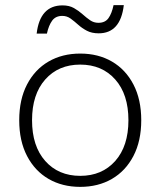

<svg xmlns="http://www.w3.org/2000/svg" viewBox="-20 -719 625 749"><path d="M293 -510Q363 -510 416.5 -479Q470 -448 500.5 -389.5Q531 -331 531 -250Q531 -169 500.5 -110.5Q470 -52 416.5 -21Q363 10 293 10Q223 10 169.5 -21Q116 -52 85.5 -110.5Q55 -169 55 -250Q55 -331 85.5 -389.5Q116 -448 169.5 -479Q223 -510 293 -510ZM293 -467Q208 -467 156.5 -409Q105 -351 105 -250Q105 -149 156.5 -91Q208 -33 293 -33Q378 -33 429.5 -91Q481 -149 481 -250Q481 -351 429.5 -409Q378 -467 293 -467ZM463 -699Q450 -589 365 -589Q338 -589 319 -599Q300 -609 285 -622.5Q270 -636 255.5 -646.5Q241 -657 223 -657Q197 -657 183.5 -638.5Q170 -620 163 -588H123Q136 -698 224 -698Q250 -698 268.5 -687.5Q287 -677 302 -663.5Q317 -650 331.5 -640Q346 -630 364 -630Q390 -630 403 -648Q416 -666 423 -699Z"/></svg>

Font: Work Sans Light
Style: Regular
Weight: 300
Designer: Wei Huang
Foundry: Wei Huang
Version: Version 2.012; ttfautohint (v1.8.3)